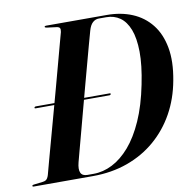

<svg xmlns="http://www.w3.org/2000/svg" viewBox="-91 -780 870 860"><g transform="rotate(-10 344.5 -350.0)"><path d="M58.5 -347.5Q59.5 -349.5 61.2 -350.8Q63 -352 65 -352H402Q404 -352 405 -350.8Q406 -349.5 405.5 -347.5Q405 -346 403.2 -344.8Q401.5 -343.5 399.5 -343.5H62.5Q60.5 -343.5 59.2 -344.8Q58 -346 58.5 -347.5ZM-11.5 -3.5Q-11.5 -5.5 -10 -6.8Q-8.5 -8 -5 -8.5L37 -13.5Q45.5 -14.5 50.8 -17.5Q56 -20.5 59.2 -26Q62.5 -31.5 65 -39.5Q72 -66 83.2 -107Q94.5 -148 108.2 -198.2Q122 -248.5 137 -303.2Q152 -358 166.8 -412Q181.5 -466 194.5 -514.5Q207.5 -563 217.8 -601Q228 -639 234 -660.5Q236.5 -673 233.2 -678.5Q230 -684 217.5 -685.5L175 -691Q170 -692 168.2 -693Q166.5 -694 166.5 -696Q166.5 -698 168.2 -699Q170 -700 173 -700H449.5Q513.5 -700 565 -678.5Q616.5 -657 650.5 -614.2Q684.5 -571.5 696.2 -507.8Q708 -444 692 -359Q677.5 -279 641 -213.2Q604.5 -147.5 549 -99.8Q493.5 -52 421.2 -26Q349 0 262.5 0H-5.5Q-9 0 -10.2 -1Q-11.5 -2 -11.5 -3.5ZM268 -9.5Q311.5 -9.5 353.5 -30.8Q395.5 -52 433 -95.2Q470.5 -138.5 500.5 -206Q530.5 -273.5 549 -366Q566.5 -451.5 565.8 -513Q565 -574.5 549.8 -613.8Q534.5 -653 507.8 -671.8Q481 -690.5 446 -690.5H411.5Q396 -690.5 383.8 -679.5Q371.5 -668.5 364.5 -643.5Q357.5 -618.5 347.2 -581.2Q337 -544 324.8 -498.5Q312.5 -453 299.2 -403.8Q286 -354.5 272.8 -305.2Q259.5 -256 247.8 -211.5Q236 -167 226.2 -131Q216.5 -95 210.5 -72Q202.5 -41 209.8 -25.2Q217 -9.5 240 -9.5Z"/></g></svg>

Font: Fraunces 120pt SemiBold
Style: Italic
Weight: 600
Italic angle: -16°
Version: Version 1.000;[b76b70a41]